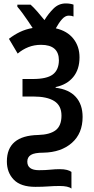

<svg xmlns="http://www.w3.org/2000/svg" viewBox="-20 -882 546 1118"><path d="M363 -862Q377 -862 388.5 -860Q400 -858 408 -855V-786Q397 -791 380 -791Q360 -791 341.5 -770.5Q323 -750 305 -717Q371 -702 407 -657Q443 -612 443 -548Q443 -478 406.5 -433.5Q370 -389 304 -375V-371Q381 -362 421 -318Q461 -274 461 -201Q461 -105 398.5 -50Q336 5 233 7Q181 7 160 20Q139 33 139 59Q139 109 207 109Q245 109 273 106Q301 103 327 103Q353 103 370 107.5Q387 112 396 119V216Q377 201 327 201Q293 201 261 203.5Q229 206 186 206Q101 206 60.5 164.5Q20 123 20 58Q20 -92 202 -96Q271 -98 304.5 -124Q338 -150 338 -209Q338 -267 296 -293.5Q254 -320 174 -320H111V-422H171Q252 -422 287 -448Q322 -474 323 -530Q323 -621 219 -621Q179 -621 145 -607.5Q111 -594 83 -570L32 -656Q63 -680 96.5 -696Q130 -712 170 -719Q159 -736 143.5 -759Q128 -782 111.5 -804.5Q95 -827 81 -843V-855H158Q176 -839 196.5 -815.5Q217 -792 239 -765Q262 -803 292 -832.5Q322 -862 363 -862Z"/></svg>

Font: Noto Sans Condensed SemiBold
Style: Regular
Weight: 600
Width: 3
Designer: Monotype Design Team
Foundry: Monotype Imaging Inc.
Version: Version 2.013; ttfautohint (v1.8.4.7-5d5b)